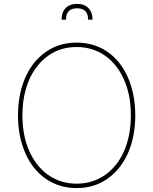

<svg xmlns="http://www.w3.org/2000/svg" viewBox="-20 -956 787 986"><path d="M72.4 -363.6Q72.4 -410.2 80.1 -456.5Q87.7 -502.8 104.8 -545.5Q121.8 -588.1 149.1 -625.2Q176.5 -662.3 216.3 -690Q283.7 -737.2 373.6 -737.2Q419.4 -737.2 459.3 -724.8Q499.3 -712.4 532.7 -689.3Q566.1 -666.2 592.3 -633.2Q618.6 -600.1 636.7 -558.9Q674.7 -472.3 674.7 -363.6Q674.7 -317.5 667.1 -271.1Q659.4 -224.8 642.4 -182Q625.4 -139.2 597.8 -102.1Q570.3 -65 530.9 -37.3Q463.4 9.9 373.6 9.9Q327.8 9.9 287.8 -2.5Q247.9 -14.9 214.5 -38.2Q181.1 -61.4 154.8 -94.5Q128.6 -127.5 110.4 -168.7Q72.4 -255.3 72.4 -363.6ZM130 -181.1Q147.4 -141.7 172.1 -110.4Q196.7 -79.2 227.6 -57.5Q258.5 -35.9 295.3 -24.3Q332 -12.8 373.6 -12.8Q455.6 -12.8 519.2 -57.2Q550.8 -79.2 575.5 -110.3Q600.1 -141.3 617.2 -180.2Q634.2 -219.1 643.1 -265.3Q652 -311.4 652 -363.6Q652 -468 616.8 -547.2Q599.4 -586.6 574.8 -617.7Q550.1 -648.8 519.2 -670.3Q488.3 -691.8 451.7 -703.1Q415.1 -714.5 373.6 -714.5Q291.2 -714.5 228.7 -670.8Q197.4 -648.8 172.6 -617.7Q147.7 -586.6 130.5 -547.8Q113.3 -508.9 104.2 -462.5Q95.2 -416.2 95.2 -363.6Q95.2 -259.6 130 -181.1ZM375.7 -936.1Q413.4 -936.1 434.3 -914.4Q455.3 -892.8 455.3 -855.1H432.5Q432.5 -913.4 375.7 -913.4Q318.9 -913.4 318.9 -855.1H296.2Q296.2 -892.8 317.1 -914.4Q338.1 -936.1 375.7 -936.1Z"/></svg>

Font: Inter P Thin
Style: Regular
Weight: 100
Designer: Rasmus Andersson
Foundry: rsms
Version: Version 3.018;git-588b23468